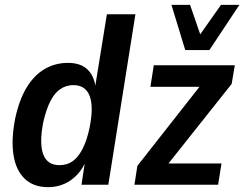

<svg xmlns="http://www.w3.org/2000/svg" viewBox="-20 -764 1010 794"><path d="M179 10Q118 10 81.5 -25.5Q45 -61 35.5 -125Q26 -189 43 -275Q60 -353 91 -403.5Q122 -454 165.5 -479Q209 -504 261 -504Q315 -504 343.5 -475Q372 -446 376 -395L372 -396L422 -705H540L428 0H317L333 -105H338Q324 -68 299.5 -42Q275 -16 244.5 -3Q214 10 179 10ZM226 -81Q257 -81 280 -97Q303 -113 321 -147.5Q339 -182 350 -234Q368 -321 351 -366.5Q334 -412 283 -412Q254 -412 230 -396Q206 -380 188.5 -346Q171 -312 159 -259Q142 -172 158.5 -126.5Q175 -81 226 -81ZM536 0 548 -78 830 -437 821 -405H602L616 -494H951L938 -417L653 -58L662 -88H896L882 0ZM746 -557 689 -744H766L808 -622L894 -744H970L846 -557Z"/></svg>

Font: Nunito Sans 10pt Condensed
Style: Bold Italic
Weight: 700
Width: 3
Italic angle: -9°
Designer: Vernon Adams
Foundry: Vernon Adams
Version: Version 3.101;gftools[0.9.27]